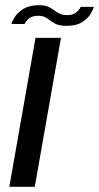

<svg xmlns="http://www.w3.org/2000/svg" viewBox="-20 -723 383 743"><path d="M16 0 117.5 -576.5H216L114.5 0ZM238.5 -623Q207 -623 191 -632.8Q175 -642.5 162 -652.2Q149 -662 127.5 -662Q104 -662 91 -650.5Q78 -639 75.5 -630H24Q27 -641 38 -658.2Q49 -675.5 71.8 -689.2Q94.5 -703 131.5 -703Q153.5 -703 166.5 -697Q179.5 -691 189.2 -683.5Q199 -676 210.5 -670.2Q222 -664.5 241.5 -664.5Q263 -664.5 276.2 -676.2Q289.5 -688 292 -696.5H343Q341 -687 330.8 -669.5Q320.5 -652 298.2 -637.5Q276 -623 238.5 -623Z"/></svg>

Font: Anybody ExtraExpanded Regular
Style: Italic
Weight: 400
Width: 8
Italic angle: -10°
Designer: Tyler Finck
Foundry: Etcetera Type Company
Version: Version 1.010; ttfautohint (v1.8.3) -l 8 -r 50 -G 200 -x 14 